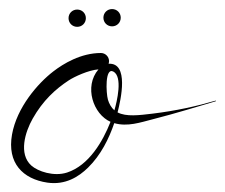

<svg xmlns="http://www.w3.org/2000/svg" viewBox="-20 -375 504 430"><path d="M211.6 -335.4C211.6 -324.5 220.1 -316 231 -316C241.9 -316 250.4 -324.5 250.4 -335.4C250.4 -346.2 241.9 -354.7 231 -354.7C220.1 -354.7 211.6 -346.2 211.6 -335.4ZM133.5 -334.3C133.5 -323.4 142 -314.9 152.9 -314.9C163.8 -314.9 172.3 -323.4 172.3 -334.3C172.3 -345.2 163.8 -353.6 152.9 -353.6C142 -353.6 133.5 -345.2 133.5 -334.3ZM243.3 -123.3C250.8 -152.1 269.3 -235.1 223.2 -232.2C223.8 -233.8 224.2 -236.4 224.2 -238.1C224.2 -248.1 216 -256.3 206 -256.3C161.3 -256.3 121.9 -232.5 99.2 -214.9C64.8 -188.4 17.7 -134.5 6.9 -73.7C-4.4 -9.9 31.1 25.9 86.1 34C126.7 39.9 156.5 20.7 177.2 0.4C206.1 -28 223.9 -64.3 235.9 -99.2C265.7 -90.7 293.7 -100.6 324 -108.4C374.5 -121.3 417.8 -135 463.1 -148.2C463.4 -148.3 463.6 -148.6 463.6 -148.9C463.6 -149.3 463.3 -149.7 462.9 -149.7C462.8 -149.7 462.8 -149.7 462.7 -149.6C421 -137.3 374.5 -126.9 321.7 -120.5C291.5 -116.9 262.7 -113.1 243.3 -123.3ZM200.5 -219.6C167.5 -181.2 188.9 -119 227.5 -102.2C210.3 -58.4 179.1 -4.5 130.2 11.4C100.6 21 64.7 8.9 50 -4.4C21.3 -30.4 36.2 -79.3 53.2 -109.3C76 -149.7 104.2 -175.5 134 -195C146.5 -203.2 178.4 -218.1 200.5 -219.6ZM221.7 -151.8C217.5 -166.6 214.7 -224.6 233.7 -214.8C255.4 -203.6 242 -147.9 236.2 -127.9C229.3 -133.8 224.2 -143 221.7 -151.8Z"/></svg>

Font: Sinatra
Style: Regular
Weight: 400
Designer: Fahmi
Version: Version 0.1